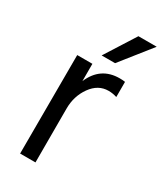

<svg xmlns="http://www.w3.org/2000/svg" viewBox="-182 -786 725 855"><g transform="rotate(30 180.5 -358.0)"><path d="M237 -560H168L267 -716H361ZM151 0H72L73 -507H151V-418Q191 -512 289 -512Q307 -512 317 -510V-432Q296 -439 274 -439Q221 -439 186 -390Q151 -341 151 -277Z"/></g></svg>

Font: Hind Colombo
Style: Regular
Weight: 400
Designer: Jyotish Sonowal, Aditi Pimprikar
Foundry: Indian Type Foundry
Version: Version 1.000;PS 1.0;hotconv 1.0.86;makeotf.lib2.5.63406; tt